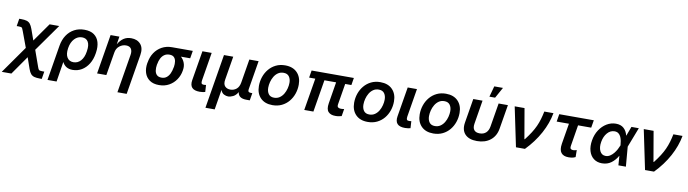

<svg xmlns="http://www.w3.org/2000/svg" viewBox="-90 -1587 9358 2613"><g transform="rotate(10 4589.0 -280.5)"><path d="M-52.7 204.1 213.4 -173.8 132.3 -392.6Q123.5 -417.5 117.2 -428.5Q110.8 -439.5 100.3 -442.1Q89.8 -444.8 68.4 -444.8H39.6L56.6 -548.8H83Q130.4 -548.8 159.9 -540Q189.5 -531.2 208.3 -507.8Q227.1 -484.4 242.7 -441.4L296.4 -290.5L476.6 -545.9H609.4L343.8 -170.9L423.3 52.2Q431.2 75.2 438 85.2Q444.8 95.2 456.1 97.9Q467.3 100.6 488.3 100.6H517.1L500 204.1H473.6Q426.3 204.1 396.5 195.8Q366.7 187.5 347.9 165.3Q329.1 143.1 314 101.1L260.3 -53.2L80.6 204.1Z M579.6 204.1 659.7 -281.7Q673.8 -366.7 714.6 -428.2Q755.4 -489.7 817.4 -522.7Q879.4 -555.7 957 -555.7Q1041.5 -555.7 1091.6 -519.5Q1141.6 -483.4 1159.7 -420.7Q1177.7 -357.9 1165.5 -278.8L1163.6 -265.6Q1150.4 -180.7 1111.8 -118.4Q1073.2 -56.2 1016.4 -22.7Q959.5 10.7 891.1 10.7Q839.8 10.7 804.4 -11.2Q769 -33.2 749.5 -73.7L705.1 204.1ZM781.2 -272 780.8 -268.1Q768.1 -187 796.9 -140.6Q825.7 -94.2 884.8 -94.2Q944.3 -94.2 985.4 -140.1Q1026.4 -186 1038.6 -265.6L1040.5 -278.8Q1053.2 -357.9 1028.1 -403.1Q1002.9 -448.2 942.9 -448.2Q883.3 -448.2 838.9 -401.1Q794.4 -354 781.2 -272Z M1410.2 -319.3 1356.9 0H1229L1319.3 -545.9H1440.9L1423.8 -437Q1456.5 -494.1 1500.2 -523.4Q1543.9 -552.7 1605 -552.7Q1689 -552.7 1735.4 -499Q1781.7 -445.3 1765.1 -347.2L1673.8 204.1H1545.9L1633.8 -327.1Q1642.6 -381.8 1622.1 -412.8Q1601.6 -443.8 1552.2 -443.8Q1502 -443.8 1460.7 -411.1Q1419.4 -378.4 1410.2 -319.3Z M1877.9 -258.8 1880.9 -269.5Q1892.6 -343.3 1931.4 -401.9Q1970.2 -460.4 2031.7 -494.4Q2093.3 -528.3 2172.9 -528.3H2458.5L2440.9 -422.9H2313Q2346.7 -393.1 2364 -347.9Q2381.3 -302.7 2372.1 -249L2370.6 -238.3Q2359.4 -170.4 2321.3 -114Q2283.2 -57.6 2223.1 -23.9Q2163.1 9.8 2085 9.8Q2004.9 9.8 1954.6 -25.6Q1904.3 -61 1884.8 -121.6Q1865.2 -182.1 1877.9 -258.8ZM2013.2 -269.5 2010.3 -258.8Q2002.9 -213.9 2008.5 -176.8Q2014.2 -139.6 2036.6 -117.7Q2059.1 -95.7 2102.5 -95.7Q2143.1 -95.7 2171.1 -117.7Q2199.2 -139.6 2216.3 -176.8Q2233.4 -213.9 2240.7 -258.8L2243.7 -269.5Q2250 -311 2244.9 -345.7Q2239.7 -380.4 2218.8 -401.6Q2197.8 -422.9 2156.7 -422.9H2156.2Q2113.8 -422.9 2084.2 -401.9Q2054.7 -380.9 2037.4 -345.9Q2020 -311 2013.2 -269.5Z M2647.5 3.4Q2570.3 3.4 2539.6 -31.5Q2508.8 -66.4 2520 -135.3L2588.4 -545.9H2716.3L2651.9 -156.2Q2647 -126 2654.1 -113Q2661.1 -100.1 2684.6 -100.1Q2697.3 -100.1 2704.3 -101.1Q2711.4 -102.1 2716.3 -103.5L2722.2 -6.8Q2710 -3.4 2690.4 0Q2670.9 3.4 2647.5 3.4Z M2762.2 204.1 2886.2 -545.9H3014.2L2960.4 -220.7Q2949.7 -157.7 2977.1 -127.9Q3004.4 -98.1 3052.7 -98.1Q3100.6 -98.1 3136.7 -127.9Q3172.9 -157.7 3183.1 -220.7L3236.8 -545.9H3364.7L3298.3 -145Q3294.9 -122.1 3303.7 -112.3Q3312.5 -102.5 3336.4 -102.5H3356L3338.9 0H3291Q3181.2 0 3171.9 -84.5Q3144 -36.6 3106.4 -18.8Q3068.8 -1 3039.1 -1Q3010.3 -1 2980.2 -16.4Q2950.2 -31.7 2935.5 -72.8L2890.1 204.1Z M3653.3 10.7Q3546.4 10.7 3486.8 -50.8Q3427.2 -112.3 3427.2 -215.3Q3427.2 -281.2 3448 -341.6Q3468.8 -401.9 3508.3 -449.5Q3547.9 -497.1 3604.2 -524.9Q3660.6 -552.7 3731.9 -552.7Q3838.9 -552.7 3898.7 -491Q3958.5 -429.2 3958.5 -326.2Q3958.5 -260.3 3937.7 -199.7Q3917 -139.2 3877.4 -91.8Q3837.9 -44.4 3781.2 -16.8Q3724.6 10.7 3653.3 10.7ZM3657.7 -92.8Q3701.2 -92.8 3733.6 -115Q3766.1 -137.2 3787.4 -172.9Q3808.6 -208.5 3819.1 -249.8Q3829.6 -291 3829.6 -328.1Q3829.6 -381.3 3804.7 -415.3Q3779.8 -449.2 3728 -449.2Q3684.1 -449.2 3651.9 -427Q3619.6 -404.8 3598.4 -369.1Q3577.1 -333.5 3566.7 -292.5Q3556.2 -251.5 3556.2 -213.4Q3556.2 -160.6 3580.8 -126.7Q3605.5 -92.8 3657.7 -92.8Z M4681.2 -545.9 4664.6 -445.3H4579.1L4531.7 -158.7Q4525.9 -124.5 4540.5 -113.5Q4555.2 -102.5 4581.5 -102.5Q4593.8 -102.5 4605 -104Q4616.2 -105.5 4624.5 -106.4L4607.9 -6.3Q4590.8 -1.5 4569.1 2.7Q4547.4 6.8 4521.5 6.3Q4457 6.8 4424.1 -28.6Q4391.1 -64 4404.8 -147L4453.6 -445.3H4292L4218.3 0H4091.8L4166 -445.3H4080.6L4097.2 -545.9Z M4969.2 10.7Q4862.3 10.7 4802.7 -50.8Q4743.2 -112.3 4743.2 -215.3Q4743.2 -281.2 4763.9 -341.6Q4784.7 -401.9 4824.2 -449.5Q4863.8 -497.1 4920.2 -524.9Q4976.6 -552.7 5047.9 -552.7Q5154.8 -552.7 5214.6 -491Q5274.4 -429.2 5274.4 -326.2Q5274.4 -260.3 5253.7 -199.7Q5232.9 -139.2 5193.4 -91.8Q5153.8 -44.4 5097.2 -16.8Q5040.5 10.7 4969.2 10.7ZM4973.6 -92.8Q5017.1 -92.8 5049.6 -115Q5082 -137.2 5103.3 -172.9Q5124.5 -208.5 5135 -249.8Q5145.5 -291 5145.5 -328.1Q5145.5 -381.3 5120.6 -415.3Q5095.7 -449.2 5043.9 -449.2Q5000 -449.2 4967.8 -427Q4935.5 -404.8 4914.3 -369.1Q4893.1 -333.5 4882.6 -292.5Q4872.1 -251.5 4872.1 -213.4Q4872.1 -160.6 4896.7 -126.7Q4921.4 -92.8 4973.6 -92.8Z M5484.4 3.4Q5407.2 3.4 5376.5 -31.5Q5345.7 -66.4 5356.9 -135.3L5425.3 -545.9H5553.2L5488.8 -156.2Q5483.9 -126 5491 -113Q5498 -100.1 5521.5 -100.1Q5534.2 -100.1 5541.3 -101.1Q5548.3 -102.1 5553.2 -103.5L5559.1 -6.8Q5546.9 -3.4 5527.3 0Q5507.8 3.4 5484.4 3.4Z M5875.5 10.7Q5768.6 10.7 5709 -50.8Q5649.4 -112.3 5649.4 -215.3Q5649.4 -281.2 5670.2 -341.6Q5690.9 -401.9 5730.5 -449.5Q5770 -497.1 5826.4 -524.9Q5882.8 -552.7 5954.1 -552.7Q6061 -552.7 6120.8 -491Q6180.7 -429.2 6180.7 -326.2Q6180.7 -260.3 6159.9 -199.7Q6139.2 -139.2 6099.6 -91.8Q6060.1 -44.4 6003.4 -16.8Q5946.8 10.7 5875.5 10.7ZM5879.9 -92.8Q5923.3 -92.8 5955.8 -115Q5988.3 -137.2 6009.5 -172.9Q6030.8 -208.5 6041.3 -249.8Q6051.8 -291 6051.8 -328.1Q6051.8 -381.3 6026.9 -415.3Q6002 -449.2 5950.2 -449.2Q5906.2 -449.2 5874 -427Q5841.8 -404.8 5820.6 -369.1Q5799.3 -333.5 5788.8 -292.5Q5778.3 -251.5 5778.3 -213.4Q5778.3 -160.6 5803 -126.7Q5827.6 -92.8 5879.9 -92.8Z M6479 8.8Q6366.7 8.8 6312.7 -49.3Q6258.8 -107.4 6275.9 -211.9L6331.5 -545.9H6459.5L6405.8 -219.7Q6396 -161.1 6419.7 -130.9Q6443.4 -100.6 6497.1 -100.6Q6550.8 -100.6 6584.2 -130.9Q6617.7 -161.1 6627.4 -219.7L6681.6 -545.9H6810.1L6754.4 -211.9Q6737.3 -107.4 6664.1 -49.3Q6590.8 8.8 6479 8.8ZM6542 -615.7 6583 -765.1H6703.1L6620.6 -615.7Z M7017.6 0 6903.8 -545.9H7039.6L7111.3 -128.9H7117.2Q7163.6 -188.5 7195.8 -239.3Q7228 -290 7249.8 -338.4Q7271.5 -386.7 7286.4 -437.3Q7301.3 -487.8 7313 -545.9H7439.5Q7414.1 -404.3 7338.1 -264.2Q7262.2 -124 7141.6 0Z M7997.1 -545.9 7979.5 -440.9H7797.9L7751 -154.3Q7744.6 -117.2 7757.3 -106.9Q7770 -96.7 7790 -96.7Q7805.2 -96.7 7816.7 -99.9Q7828.1 -103 7838.9 -106.9L7840.3 -9.8Q7815.9 2.4 7793.5 6.1Q7771 9.8 7743.7 9.8Q7673.8 9.8 7642.3 -30.5Q7610.8 -70.8 7624.5 -156.7L7671.9 -440.9H7502.4L7519.5 -545.9Z M8206.5 11.7Q8137.7 11.7 8091.1 -24.7Q8044.4 -61 8025.6 -125.2Q8006.8 -189.5 8020.5 -272.5Q8034.2 -355.5 8075.7 -418.5Q8117.2 -481.4 8176.3 -517.1Q8235.4 -552.7 8302.7 -552.7Q8371.6 -552.7 8412.1 -515.4Q8452.6 -478 8466.8 -417.5H8468.8L8517.1 -545.9H8619.1L8513.7 -272.9L8536.6 0H8433.1L8423.8 -128.9H8421.9Q8387.7 -67.9 8334.2 -28.1Q8280.8 11.7 8206.5 11.7ZM8414.1 -272.9V-274.4Q8412.1 -300.8 8407 -330.8Q8401.9 -360.8 8390.1 -387.5Q8378.4 -414.1 8356.9 -430.7Q8335.4 -447.3 8301.8 -447.3Q8244.1 -447.3 8201.9 -398.4Q8159.7 -349.6 8147 -272.9Q8134.3 -196.3 8159.4 -146Q8184.6 -95.7 8239.3 -95.7Q8271 -95.7 8298.6 -113Q8326.2 -130.4 8348.6 -157.5Q8371.1 -184.6 8387.5 -215.1Q8403.8 -245.6 8413.6 -271.5Z M8801.3 0 8687.5 -545.9H8823.2L8895 -128.9H8900.9Q8947.3 -188.5 8979.5 -239.3Q9011.7 -290 9033.4 -338.4Q9055.2 -386.7 9070.1 -437.3Q9085 -487.8 9096.7 -545.9H9223.1Q9197.8 -404.3 9121.8 -264.2Q9045.9 -124 8925.3 0Z"/></g></svg>

Font: Inter Semi Bold
Style: Italic
Weight: 600
Italic angle: -9.39999°
Designer: Rasmus Andersson
Foundry: rsms
Version: Version 4.000;git-3c8e0fc